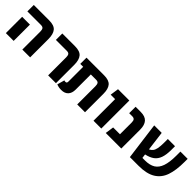

<svg xmlns="http://www.w3.org/2000/svg" viewBox="238 -1651 2751 2751"><g transform="rotate(45 1613.0 -276.0)"><path d="M397 -364Q397 -404 383.5 -421Q370 -438 335 -438H61V-568H374Q474 -568 514.5 -519.5Q555 -471 555 -369V0H397ZM63 -330H221V0H63Z M920 -366Q920 -404 907 -421Q894 -438 860 -438H639V-568H897Q997 -568 1037.5 -519.5Q1078 -471 1078 -371V0H920Z M1667 -373V0H1509V-368Q1509 -407 1496.5 -424.5Q1484 -442 1449 -442H1343V-135Q1343 -63 1306 -23.5Q1269 16 1200 16Q1147 16 1104 -2L1135 -114Q1147 -109 1161 -109Q1188 -109 1188 -141V-442H1129V-568H1486Q1586 -568 1626.5 -520Q1667 -472 1667 -373Z M1839 -438H1749L1768 -568H1997V0H1839Z M2402 -380V0H2087L2106 -131H2244V-371Q2244 -406 2230.5 -422Q2217 -438 2186 -438H2124V-568H2228Q2319 -568 2360.5 -521Q2402 -474 2402 -380Z M3179 -568V-504Q3179 -336 3141 -226Q3103 -116 3009.5 -58Q2916 0 2753 0H2576L2501 -568H2653L2691 -271Q2722 -287 2740.5 -310Q2759 -333 2768 -376.5Q2777 -420 2777 -495V-568H2923V-495Q2923 -395 2900.5 -332Q2878 -269 2830 -233.5Q2782 -198 2703 -181L2711 -119H2763Q2859 -119 2917.5 -155Q2976 -191 3004 -271.5Q3032 -352 3032 -486V-568Z"/></g></svg>

Font: FiraGOUPP
Style: Bold
Weight: 700
Designer: bBox Type
Foundry: bBox Type GmbH
Version: Version 1.001